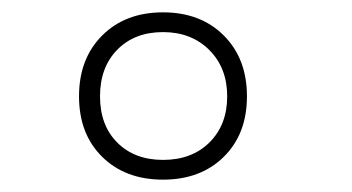

<svg xmlns="http://www.w3.org/2000/svg" viewBox="-20 -720 570 311"><path d="M145.5 -466Q108 -503 108 -564Q108 -625 145.5 -662.5Q183 -700 244 -700Q305 -700 342.5 -662.5Q380 -625 380 -564Q380 -503 342.5 -466Q305 -429 244 -429Q183 -429 145.5 -466ZM244 -461Q291 -461 319.5 -489.5Q348 -518 348 -564Q348 -610 319 -639Q290 -668 244 -668Q198 -668 170 -639.5Q142 -611 142 -564Q142 -517 170 -489Q198 -461 244 -461Z"/></svg>

Font: TypoPRO Titillium Title
Style: Regular
Weight: 250
Designer: Campivisivi
Foundry: Accademia di Belle Arti di Urbino and students of MA course of Visual design
Version: 1.000